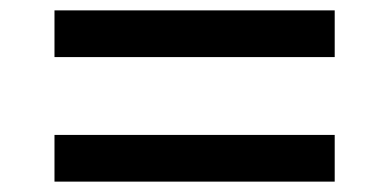

<svg xmlns="http://www.w3.org/2000/svg" viewBox="-20 -470 750 370"><path d="M85 -120V-210H625V-120ZM85 -360V-450H625V-360Z"/></svg>

Font: Xolonium
Style: Regular
Weight: 400
Designer: Severin Meyer
Version: Version 4.2